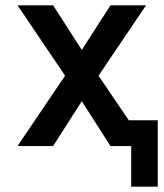

<svg xmlns="http://www.w3.org/2000/svg" viewBox="-20 -550 616 723"><path d="M574 153V-97H465L351 -265L530 -530H396L288 -362L180 -530H46L225 -265L46 0H180L288 -169L396 0H474V153Z"/></svg>

Font: Iosevka Sparkle Semibold
Style: Regular
Weight: 600
Designer: Belleve Invis
Foundry: Belleve Invis
Version: Version 4.5.0; ttfautohint (v1.8.3)